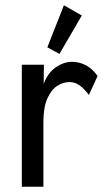

<svg xmlns="http://www.w3.org/2000/svg" viewBox="-20 -709 415 730"><path d="M63 1V-463H147L146 -390Q161 -431 191.5 -452.5Q222 -474 254 -474Q314 -473 351 -420L318 -348Q300 -372 282.5 -384.5Q265 -397 244 -397Q220 -397 197.5 -382.5Q175 -368 160 -334.5Q145 -301 145 -245V1ZM206 -504 160 -529 223 -689 291 -650Z"/></svg>

Font: Inconsolata Condensed SemiBold
Style: Regular
Weight: 600
Width: 3
Monospace: yes
Designer: Raph Levien, Cyreal, Brenton Simpson
Foundry: Raph Levien, Cyreal, Google
Version: Version 3.100; ttfautohint (v1.8.4.7-5d5b)